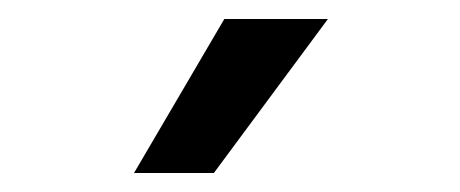

<svg xmlns="http://www.w3.org/2000/svg" viewBox="-20 -818 484 202"><path d="M205 -636H121L216 -798H325Z"/></svg>

Font: Hind Kochi Medium
Style: Regular
Weight: 500
Designer: Dhruvi Tolia
Foundry: Indian Type Foundry
Version: Version 0.702;PS 1.0;hotconv 1.0.81;makeotf.lib2.5.63406